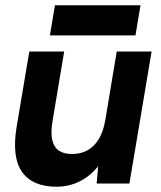

<svg xmlns="http://www.w3.org/2000/svg" viewBox="-20 -695 609 727"><path d="M346 0 354 -92 422 -500H554L470 0ZM43 -215 91 -500H223L180 -243ZM180 -243Q171 -193 178 -164.5Q185 -136 204 -124Q223 -112 250 -112Q302 -111 335 -144Q368 -177 378 -238L422 -237Q409 -157 376.5 -101.5Q344 -46 297.5 -17Q251 12 194 12Q103 12 63.5 -44Q24 -100 43 -215ZM169 -561 188 -675H512L493 -561Z"/></svg>

Font: Figtree Light
Style: Bold Italic
Weight: 700
Italic angle: -9.5°
Version: Version 2.000